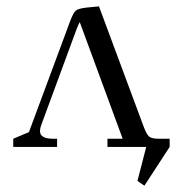

<svg xmlns="http://www.w3.org/2000/svg" viewBox="-20 -466 577 609"><path d="M22 0V-25.9L71.8 -46.9L202.1 -397.9Q211.9 -424.3 219.7 -431.6Q227.5 -439 253.9 -441.9L293.9 -445.8L435.1 -65.9Q444.3 -41 452.4 -33.4Q460.4 -25.9 483.9 -25.9H518.1V0L438 123L416 107.9L443.8 0H320.8V-25.9H369.1L232.9 -396Q229.5 -390.6 223.1 -374L109.9 -66.9Q106.9 -58.1 106.9 -49.8Q106.9 -25.9 148.9 -25.9H161.1V0Z"/></svg>

Font: Dihjauti
Style: Regular
Weight: 400
Designer: T. Christopher White
Version: Version 3.0.0